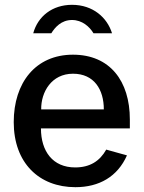

<svg xmlns="http://www.w3.org/2000/svg" viewBox="-20 -767 599 797"><path d="M519 -234V-271C519 -431 436 -540 283 -540C128 -540 37 -424 37 -260C37 -91 142 10 293 10C392 10 468 -34 507 -122L421 -146C394 -98 353 -72 292 -72C199 -72 150 -139 150 -234ZM445 -629C425 -694 366 -747 279 -747C197 -747 137 -699 118 -629H193C208 -653 234 -684 279 -684C321 -684 352 -656 368 -629ZM151 -313C150 -385 194 -461 283 -461C371 -461 411 -395 411 -313Z"/></svg>

Font: Cheyenne Sans Medium
Style: Regular
Weight: 500
Designer: The Public Sans project authors (U.S. Web Design System), Libre Franklin designed by Pablo Impallari and Rodrigo Fuenzal
Foundry: The Cheyenne Sans Project Authors
Version: Version 2.007